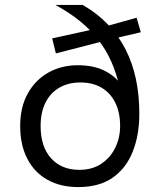

<svg xmlns="http://www.w3.org/2000/svg" viewBox="-20 -750 660 780"><path d="M298 10Q226 10 173 -19.5Q120 -49 91 -105Q62 -161 62 -238Q62 -315 93 -370.5Q124 -426 177 -455.5Q230 -485 296 -485Q358 -485 402 -464Q446 -443 473 -405L465 -398Q453 -453 432 -500Q411 -547 380 -587.5Q349 -628 305.5 -663.5Q262 -699 205 -730H316Q375 -696 418 -651Q461 -606 489.5 -550.5Q518 -495 532 -429.5Q546 -364 546 -288Q546 -201 519 -133.5Q492 -66 437.5 -28Q383 10 298 10ZM302 -60Q355 -60 392 -85Q429 -110 448.5 -150.5Q468 -191 468 -238Q468 -293 448.5 -332.5Q429 -372 393 -393.5Q357 -415 307 -415Q257 -415 220.5 -393.5Q184 -372 164.5 -332.5Q145 -293 145 -238Q145 -154 187.5 -107Q230 -60 302 -60ZM207 -533 192 -594 392 -638 428 -590ZM428 -590 392 -638 535 -678 552 -619Z"/></svg>

Font: Work Sans
Style: Regular
Weight: 400
Designer: Wei Huang
Foundry: Wei Huang
Version: Version 2.006; ttfautohint (v1.8.1.43-b0c9)